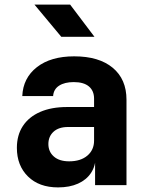

<svg xmlns="http://www.w3.org/2000/svg" viewBox="-20 -805 640 835"><path d="M232.5 10Q150 10 101.7 -37.5Q53.4 -85 53.4 -162Q53.4 -217.2 79.4 -256.9Q105.4 -296.6 154.4 -318.1Q203.5 -339.6 271.8 -339.6H389.1V-375.8Q389.1 -410.3 366.5 -429.2Q343.9 -448 301 -448Q260.9 -448 237 -432.4Q213 -416.8 211 -387.1H76.9Q80.2 -465.7 140.3 -512.8Q200.5 -560 302.7 -560Q410.3 -560 470.2 -510.3Q530.1 -460.6 530.1 -371.2V0H393.5V-107.6H370.9L395.9 -124.2Q395.9 -83.4 375.9 -53.1Q355.9 -22.8 319.3 -6.4Q282.8 10 232.5 10ZM280.8 -103.4Q330.7 -103.4 359.9 -128.2Q389.1 -152.9 389.1 -193.5V-252.7H275.8Q235.2 -252.7 212.8 -232.1Q190.4 -211.5 190.4 -178.6Q190.4 -145.3 214.1 -124.4Q237.8 -103.4 280.8 -103.4ZM246.5 -645 129.8 -785H285L390.8 -645Z"/></svg>

Font: JetBrains Mono
Style: Regular
Weight: 400
Monospace: yes
Designer: Philipp Nurullin, Konstantin Bulenkov
Foundry: JetBrains
Version: Version 2.305